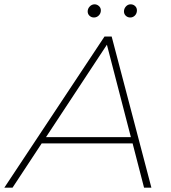

<svg xmlns="http://www.w3.org/2000/svg" viewBox="-51 -869 794 889"><path d="M-31 0 433 -700H466L650 0H616L563 -205H142L7 0ZM162 -234H555L444 -662ZM552 -788Q540 -788 531.5 -796Q523 -804 523 -816Q523 -829 532 -839Q541 -849 554 -849Q566 -849 574.5 -841Q583 -833 583 -821Q583 -807 574 -797.5Q565 -788 552 -788ZM384 -788Q372 -788 363.5 -796Q355 -804 355 -816Q355 -829 364.5 -839Q374 -849 387 -849Q398 -849 407 -841Q416 -833 416 -821Q416 -807 406.5 -797.5Q397 -788 384 -788Z"/></svg>

Font: Montserrat ExtraLight
Style: Italic
Weight: 200
Italic angle: -11.3°
Designer: Julieta Ulanovsky
Foundry: Julieta Ulanovsky
Version: Version 9.000; ttfautohint (v1.8.4.7-5d5b)